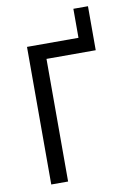

<svg xmlns="http://www.w3.org/2000/svg" viewBox="-97 -950 693 1010"><g transform="rotate(-10 250.0 -445.0)"><path d="M93 0V-735H368V-890H446V-655H183V0Z"/></g></svg>

Font: Iosevka Custom Medium
Style: Regular
Weight: 500
Monospace: yes
Designer: Belleve Invis
Foundry: Belleve Invis
Version: Version 32.5.0; ttfautohint (v1.8.4)